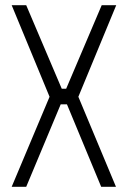

<svg xmlns="http://www.w3.org/2000/svg" viewBox="-20 -720 492 740"><path d="M214 -318 81 0H25L171 -347L25 -700H81L218 -378H235L372 -700H428L282 -347L427 0H370L238 -318Z"/></svg>

Font: Marvel
Style: Regular
Weight: 400
Designer: Carolina Trebol
Foundry: Carolina Trebol
Version: Version 1.001